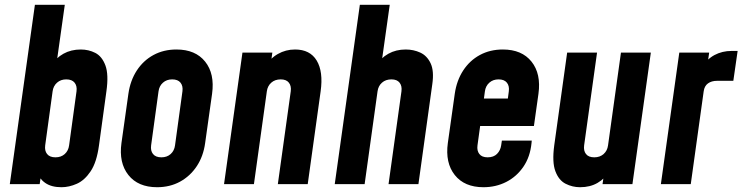

<svg xmlns="http://www.w3.org/2000/svg" viewBox="-20 -770 3105 803"><path d="M237 13Q195 13 169.2 -5Q143.5 -23 132 -55L158 -84L146 0H21L126 -750H251L211 -466L193 -495Q213.5 -527.5 245.2 -545.2Q277 -563 318 -563Q350.5 -563 378.5 -548.8Q406.5 -534.5 420.8 -496.5Q435 -458.5 425 -388L394 -162Q384.5 -91.5 359.2 -53.8Q334 -16 301.5 -1.5Q269 13 237 13ZM212 -112Q235.5 -112 250.8 -125.8Q266 -139.5 269 -162L300 -388Q303 -410.5 292 -424.2Q281 -438 257 -438Q234 -438 218.5 -424.2Q203 -410.5 200 -388L169 -162Q166 -139.5 177 -125.8Q188 -112 212 -112Z M637 13Q557.5 13 517 -38Q476.5 -89 488 -172L517 -378Q525 -433.5 552.2 -475.2Q579.5 -517 622 -540Q664.5 -563 718 -563Q797.5 -563 838 -512.2Q878.5 -461.5 867 -378L838 -172Q830.5 -116.5 803 -75Q775.5 -33.5 733 -10.2Q690.5 13 637 13ZM655 -112Q678.5 -112 693.8 -125.8Q709 -139.5 712 -162L743 -388Q746 -410.5 735 -424.2Q724 -438 700 -438Q677 -438 661.5 -424.2Q646 -410.5 643 -388L612 -162Q609 -139.5 620 -125.8Q631 -112 655 -112Z M917 0 994 -550H1119L1107 -463L1087 -488Q1109 -525.5 1142 -544.2Q1175 -563 1214 -563Q1276.5 -563 1304.5 -516.8Q1332.5 -470.5 1321 -388L1267 0H1142L1196 -388Q1199 -410.5 1188.2 -424.2Q1177.5 -438 1154 -438Q1130 -438 1114.5 -424.2Q1099 -410.5 1096 -388L1042 0Z M1380 0 1485 -750H1610L1570 -466L1552 -495Q1572.5 -527.5 1604.2 -545.2Q1636 -563 1677 -563Q1709.5 -563 1737.8 -550Q1766 -537 1781 -505.2Q1796 -473.5 1788 -418L1730 0H1605L1659 -388Q1662 -410.5 1651.2 -424.2Q1640.5 -438 1617 -438Q1593 -438 1577.5 -424.2Q1562 -410.5 1559 -388L1505 0Z M2002 13Q1922.5 13 1882 -38Q1841.5 -89 1853 -172L1882 -378Q1890 -433.5 1917.2 -475.2Q1944.5 -517 1987 -540Q2029.5 -563 2083 -563Q2162.5 -563 2203 -512.2Q2243.5 -461.5 2232 -378L2213 -243H1972L1988 -358H2104L2108 -388Q2111 -410.5 2100 -424.2Q2089 -438 2065 -438Q2042 -438 2026.5 -424.2Q2011 -410.5 2008 -388L1977 -162Q1974 -139.5 1984.8 -125.8Q1995.5 -112 2019.5 -112Q2044.5 -112 2058.8 -126.5Q2073 -141 2076 -162L2079 -182H2204L2203 -172Q2197.5 -114.5 2169.2 -73Q2141 -31.5 2097.5 -9.2Q2054 13 2002 13Z M2406 13Q2374 13 2345.5 -1.5Q2317 -16 2302.8 -53.8Q2288.5 -91.5 2298 -162L2352 -550H2477L2423 -162Q2420 -139.5 2430.8 -125.8Q2441.5 -112 2465.5 -112Q2489 -112 2504.5 -125.8Q2520 -139.5 2523 -162L2577 -550H2702L2625 0H2500L2512 -84L2530 -55Q2510 -23 2479 -5Q2448 13 2406 13Z M2744 0 2821 -550H2946L2933 -460L2914 -487Q2936 -522.5 2968.2 -539.8Q3000.5 -557 3040 -557H3065L3047 -432H2979Q2956 -432 2941 -421.2Q2926 -410.5 2923 -388L2869 0Z"/></svg>

Font: Mohave Light
Style: Bold Italic
Weight: 700
Italic angle: -8°
Version: Version 2.003